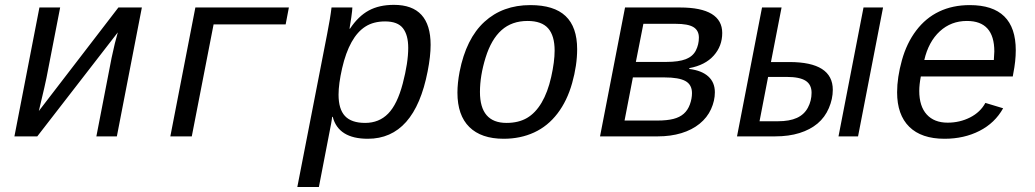

<svg xmlns="http://www.w3.org/2000/svg" viewBox="-20 -559 4241 787"><path d="M226.6 -528.3 170.4 -239.3Q168 -224.6 139.2 -104L465.3 -528.3H561.5L459 0H375L437.5 -322.3Q451.2 -387.2 462.9 -426.3L132.8 0H39.1L141.6 -528.3Z M1164.1 -528.3 1150.9 -459H855.5L766.1 0H678.2L780.8 -528.3Z M1487.8 9.8Q1367.2 9.8 1343.8 -80.1H1341.3Q1341.3 -75.2 1337.4 -52.7Q1333.5 -30.3 1287.1 207.5H1198.7L1320.8 -418.9Q1334 -485.4 1338.9 -528.3H1424.3Q1424.3 -518.6 1419.9 -487.5Q1415.5 -456.5 1412.6 -441.4H1414.6Q1448.7 -492.7 1491.5 -515.9Q1534.2 -539.1 1594.7 -539.1Q1745.1 -539.1 1745.1 -375Q1745.1 -328.6 1732.9 -266.6Q1679.2 9.8 1487.8 9.8ZM1653.3 -362.8Q1653.3 -415.5 1631.6 -443.4Q1609.9 -471.2 1558.6 -471.2Q1511.2 -471.2 1478.3 -450.4Q1445.3 -429.7 1421.1 -386.5Q1397 -343.3 1382.3 -279.1Q1367.7 -214.8 1367.7 -170.9Q1367.7 -111.8 1394 -83.5Q1420.4 -55.2 1476.6 -55.2Q1533.7 -55.2 1571 -93.3Q1608.4 -131.3 1630.9 -216.8Q1653.3 -302.2 1653.3 -362.8Z M2044.4 9.8Q1952.6 9.8 1903.8 -38.3Q1855 -86.4 1855 -179.2Q1855 -217.8 1863.8 -264.6Q1890.6 -400.9 1965.6 -469.5Q2040.5 -538.1 2153.8 -538.1Q2251 -538.1 2298.3 -493.2Q2345.7 -448.2 2345.7 -357.4Q2345.7 -291.5 2325.2 -218.5Q2304.7 -145.5 2265.1 -93.8Q2225.6 -42 2169.4 -16.1Q2113.3 9.8 2044.4 9.8ZM2253.4 -351.6Q2253.4 -412.6 2226.8 -442.9Q2200.2 -473.1 2142.6 -473.1Q2078.1 -473.1 2035.9 -435.5Q1993.7 -397.9 1970.5 -323.2Q1947.3 -248.5 1947.3 -182.1Q1947.3 -55.2 2056.2 -55.2Q2105.5 -55.2 2140.1 -75.4Q2174.8 -95.7 2200 -138.2Q2225.1 -180.7 2239.3 -243.4Q2253.4 -306.2 2253.4 -351.6Z M2767.6 -528.3Q2853.5 -528.3 2897 -502Q2940.4 -475.6 2940.4 -423.8Q2940.4 -370.1 2905.5 -331.1Q2870.6 -292 2805.7 -279.8L2805.2 -276.4Q2856.4 -270 2883.3 -245.6Q2910.2 -221.2 2910.2 -180.7Q2910.2 -146 2894.5 -111.6Q2878.9 -77.1 2847.7 -51.8Q2816.4 -26.4 2772.7 -13.2Q2729 0 2676.3 0H2439.5L2542 -528.3ZM2540 -64.9H2674.8Q2713.9 -64.9 2740 -71.5Q2766.1 -78.1 2782.7 -92.8Q2799.3 -107.4 2807.9 -131.1Q2816.4 -154.8 2816.4 -177.2Q2816.4 -211.9 2789.6 -226.8Q2762.7 -241.7 2703.1 -241.7H2574.2ZM2617.2 -461.4 2586.4 -305.2H2711.4Q2761.7 -305.2 2790.8 -316.4Q2819.8 -327.6 2832.3 -352.1Q2844.7 -376.5 2844.7 -404.8Q2844.7 -434.1 2822.5 -447.8Q2800.3 -461.4 2749 -461.4Z M3215.8 -304.7Q3393.6 -304.7 3393.6 -190.9Q3393.6 -153.3 3377.4 -115.7Q3361.3 -78.1 3331.1 -52.7Q3300.8 -27.3 3257.1 -13.7Q3213.4 0 3157.2 0H3001L3103.5 -528.3H3183.6L3140.1 -304.7ZM3093.3 -62H3168.9Q3216.3 -62 3246.3 -75.7Q3276.4 -89.4 3291.5 -117.7Q3306.6 -146 3306.6 -178.7Q3306.6 -212.4 3282.2 -228Q3257.8 -243.7 3204.6 -243.7H3128.4ZM3417 0 3519.5 -528.3H3599.6L3497.1 0Z M3754.4 -245.6Q3748 -211.9 3748 -186.5Q3748 -123.5 3778.6 -89.8Q3809.1 -56.2 3864.3 -56.2Q3914.1 -56.2 3956.3 -77.6Q3998.5 -99.1 4019 -137.2L4091.8 -115.2Q4058.1 -54.7 3994.9 -22.5Q3931.6 9.8 3851.6 9.8Q3756.8 9.8 3707 -39.3Q3657.2 -88.4 3657.2 -180.7Q3657.2 -241.2 3676.8 -311.8Q3696.3 -382.3 3735.4 -433.8Q3774.4 -485.4 3829.6 -511.7Q3884.8 -538.1 3955.1 -538.1Q4143.6 -538.1 4143.6 -353Q4143.6 -308.6 4133.3 -257.3L4131.3 -245.6ZM3943.4 -473.1Q3878.4 -473.1 3832.3 -430.7Q3786.1 -388.2 3768.6 -313H4053.7L4055.7 -348.1Q4055.7 -473.1 3943.4 -473.1Z"/></svg>

Font: Cousine
Style: Italic
Weight: 400
Italic angle: -12°
Monospace: yes
Designer: Steve Matteson
Foundry: Monotype Imaging Inc.
Version: Version 1.21